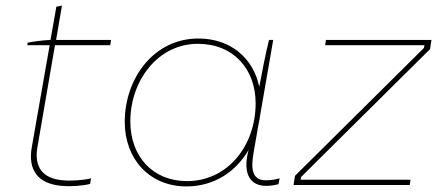

<svg xmlns="http://www.w3.org/2000/svg" viewBox="-20 -663 1577 688"><path d="M201 3C234 6 276 3 303 -4L306 -24C279 -17 234 -14 205 -17C133 -23 102 -64 114 -135L177 -501H375L378 -520H181L202 -643L182 -639L161 -520C136 -519 97 -514 79 -510L78 -501H158L94 -136C79 -53 117 -4 201 3Z M933 3C950 3 962 1 978 -3L982 -24C964 -19 951 -17 932 -17C881 -17 879 -62 889 -118L907 -221C909 -230 911 -240 912 -249L959 -520H944C930 -464 920 -408 909 -352C888 -454 807 -525 691 -525C530 -525 427 -381 427 -226C427 -94 515 5 648 5C749 5 826 -49 871 -126L869 -119C849 -36 880 3 933 3ZM689 -506C817 -506 896 -415 896 -293C896 -141 796 -14 650 -14C527 -14 447 -103 447 -228C447 -373 545 -506 689 -506Z M1032 0H1448L1451 -19H1057L1059 -29L1521 -487L1526 -520H1148L1145 -501H1501L1499 -491L1037 -33Z"/></svg>

Font: Fixel Display Thin
Style: Italic
Weight: 100
Italic angle: -10°
Designer: AlfaBravo + MacPaw
Foundry: Kyrylo Tkachov, Marchela Mozhyna, Serhii Makarenko, Maria Weinstein, Zakhar Kryvoshyya
Version: Version 1.210;Glyphs 3.2 (3217)